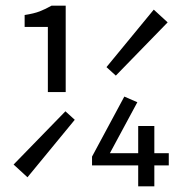

<svg xmlns="http://www.w3.org/2000/svg" viewBox="-20 -658 640 678"><path d="M149 -333V-563H67V-605Q100 -610 120.5 -618Q141 -626 162 -638H212V-333ZM77 -32 28 -77 211 -265 244 -235ZM389 -391 356 -421 523 -624 572 -579ZM468 0V-213H525V0ZM305 -74V-105L419 -317L465 -297L368 -117H576V-74Z"/></svg>

Font: Source Code Variable
Style: Regular
Weight: 400
Monospace: yes
Designer: Paul D. Hunt, Teo Tuominen
Foundry: Adobe Systems Incorporated
Version: Version 1.010;hotconv 1.0.106;makeotfexe 2.5.65593